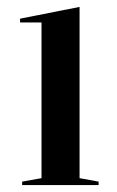

<svg xmlns="http://www.w3.org/2000/svg" viewBox="-20 -535 338 555"><path d="M44 0V-10L100 -20V-470H38V-481L210 -515V-20L265 -10V0Z"/></svg>

Font: Kalnia
Style: Regular
Weight: 400
Designer: Frida Medrano
Foundry: Frida Medrano
Version: Version 1.105